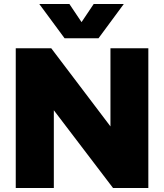

<svg xmlns="http://www.w3.org/2000/svg" viewBox="-20 -943 823 963"><path d="M177 -923 304 -751H474L601 -923H450L389 -832L328 -923ZM59 -701V0H250V-390L547 0H724V-701H534V-309L237 -701Z"/></svg>

Font: Montserrat ExtraBold
Style: Regular
Weight: 800
Designer: Julieta Ulanovsky
Foundry: Julieta Ulanovsky
Version: Version 4.000